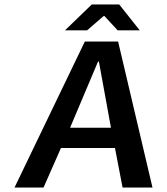

<svg xmlns="http://www.w3.org/2000/svg" viewBox="-20 -840 748 860"><path d="M444 -768H448L507 -704H606L514 -820H391L271 -704H370ZM477 -268H294L419 -564H423ZM529 0H663L509 -654H360L45 0H175L253 -177H495Z"/></svg>

Font: Falling Sky
Style: ExtObl
Weight: 400
Designer: Paul D. Hunt
Foundry: Adobe Systems Incorporated
Version: Version 1.02